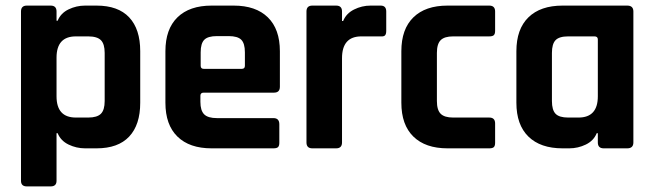

<svg xmlns="http://www.w3.org/2000/svg" viewBox="-20 -530 2338 686"><path d="M161 136H76Q55 136 55 116V-489Q55 -510 76 -510H161Q182 -510 182 -489V-456H186Q197 -483 225 -496.5Q253 -510 284 -510H325Q402 -510 441.5 -468Q481 -426 481 -347V-163Q481 -84 441.5 -42Q402 0 325 0H284Q253 0 225 -13.5Q197 -27 186 -54H182V116Q182 136 161 136ZM251 -110H295Q327 -110 340.5 -123.5Q354 -137 354 -169V-341Q354 -373 340.5 -386.5Q327 -400 295 -400H251Q182 -400 182 -324V-186Q182 -110 251 -110Z M957 0H736Q657 0 614 -42Q571 -84 571 -163V-347Q571 -426 614 -468Q657 -510 736 -510H815Q894 -510 937 -468Q980 -426 980 -347V-220Q980 -199 959 -199H708Q696 -199 696 -188V-166Q696 -135 709.5 -121.5Q723 -108 755 -108H957Q978 -108 978 -86V-20Q978 -9 973.5 -4.5Q969 0 957 0ZM708 -284H844Q855 -284 855 -295V-343Q855 -375 842 -388Q829 -401 797 -401H755Q723 -401 710 -388Q697 -375 697 -343V-295Q697 -284 708 -284Z M1181 0H1096Q1075 0 1075 -21V-489Q1075 -510 1096 -510H1181Q1202 -510 1202 -489V-455H1206Q1217 -482 1245 -496Q1273 -510 1304 -510H1340Q1360 -510 1360 -489V-420Q1360 -408 1355.5 -403.5Q1351 -399 1340 -400H1271Q1202 -400 1202 -322V-21Q1202 0 1181 0Z M1749 -89V-20Q1749 -9 1744.5 -4.5Q1740 0 1728 0H1579Q1500 0 1457 -42Q1414 -84 1414 -163V-347Q1414 -426 1457 -468Q1500 -510 1579 -510H1728Q1749 -510 1749 -489V-420Q1749 -409 1744.5 -404.5Q1740 -400 1728 -400H1599Q1568 -400 1554.5 -386.5Q1541 -373 1541 -341V-169Q1541 -137 1554.5 -123.5Q1568 -110 1599 -110H1728Q1749 -110 1749 -89Z M2014 0H1990Q1911 0 1868 -42Q1825 -84 1825 -163V-347Q1825 -426 1868 -468Q1911 -510 1990 -510H2221Q2243 -510 2243 -489V-21Q2243 0 2221 0H2137Q2116 0 2116 -21V-54H2112Q2101 -27 2073 -13.5Q2045 0 2014 0ZM2116 -186V-389Q2116 -400 2104 -400H2010Q1978 -400 1965 -386.5Q1952 -373 1952 -341V-169Q1952 -137 1965 -123.5Q1978 -110 2010 -110H2047Q2116 -110 2116 -186Z"/></svg>

Font: Rajdhani
Style: Bold
Weight: 700
Designer: Satya Rajpurohit, Jyotish Sonowal
Foundry: Indian Type Foundry
Version: Version 1.201 February 1, 2022